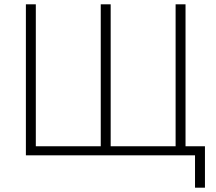

<svg xmlns="http://www.w3.org/2000/svg" viewBox="-20 -720 1000 890"><path d="M100 -700H146V-42H447V-700H493V-42H794V-700H840V-42H930V150H884V0H100Z"/></svg>

Font: PT Root UI Web Light
Style: Regular
Weight: 300
Designer: Vitaly Kuzmin
Foundry: ParaType Ltd.
Version: Version 1.000W